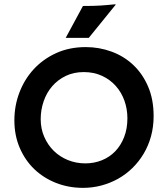

<svg xmlns="http://www.w3.org/2000/svg" viewBox="-20 -887 804 919"><path d="M377 -858.4Q404.3 -858.4 424.8 -858.9Q445.3 -859.4 462.9 -860.6Q480.5 -861.8 497.1 -863.3Q513.7 -864.7 533.2 -866.7L532.7 -863.3L404.8 -705.6H294.4ZM48.8 -311Q48.8 -380.9 73 -444.3Q97.2 -507.8 141.8 -556.2Q186.5 -604.5 249.5 -633.1Q312.5 -661.6 390.6 -661.6Q454.6 -661.6 513.4 -640.1Q572.3 -618.7 617.2 -576.7Q662.1 -534.7 688.7 -473.1Q715.3 -411.6 715.3 -331.5Q715.3 -280.3 702.9 -234.9Q690.4 -189.5 667.7 -151.4Q645 -113.3 613.8 -82.8Q582.5 -52.2 544.9 -31.2Q507.3 -10.3 464.8 1Q422.4 12.2 377.4 12.2Q308.6 12.2 248.8 -11.2Q189 -34.7 144.5 -77.1Q100.1 -119.6 74.5 -179.2Q48.8 -238.8 48.8 -311ZM174.8 -316.4Q174.8 -271 191.7 -232.2Q208.5 -193.4 237.3 -165Q266.1 -136.7 305.2 -120.8Q344.2 -105 388.7 -105Q430.7 -105 467.5 -119.9Q504.4 -134.8 531.5 -162.8Q558.6 -190.9 574.2 -231Q589.8 -271 589.8 -320.8Q589.8 -364.7 575.7 -404.8Q561.5 -444.8 534.4 -475.3Q507.3 -505.9 468.5 -523.9Q429.7 -542 380.9 -542Q333 -542 294.9 -523.7Q256.8 -505.4 230 -474.4Q203.1 -443.4 189 -402.3Q174.8 -361.3 174.8 -316.4Z"/></svg>

Font: Hammersmith One
Style: Regular
Weight: 400
Designer: Nicole Fally
Foundry: Nicole Fally
Version: Version 1.002